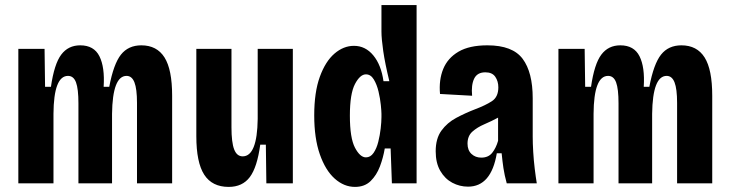

<svg xmlns="http://www.w3.org/2000/svg" viewBox="-20 -720 2865 754"><path d="M52 0V-528H155L157 -379H180Q193 -469 220.5 -505.5Q248 -542 295 -542Q349 -542 370.5 -499Q392 -456 387 -379H409Q426 -469 455 -505.5Q484 -542 535 -542Q596 -542 626 -494.5Q656 -447 656 -344V0H518V-316Q518 -371 508 -396.5Q498 -422 477 -422Q422 -422 420 -273V0H288V-314Q288 -371 278.5 -396.5Q269 -422 247 -422Q191 -422 190 -273V0Z M878 14Q813 14 782 -34Q751 -82 751 -185V-528H889V-220Q889 -161 899.5 -133.5Q910 -106 933 -106Q990 -106 992 -253V-528H1130V0H1026L1024 -152H1002Q990 -63 961 -24.5Q932 14 878 14Z M1374 14Q1331 14 1294.5 -18.5Q1258 -51 1236 -114Q1214 -177 1214 -267Q1214 -358 1236 -418.5Q1258 -479 1293.5 -509.5Q1329 -540 1370 -540Q1415 -540 1446 -502.5Q1477 -465 1486 -401H1509Q1492 -471 1485 -519.5Q1478 -568 1478 -596V-700H1616V0H1519L1514 -137H1491Q1485 -101 1472 -66.5Q1459 -32 1435.5 -9Q1412 14 1374 14ZM1417 -102Q1435 -102 1447 -119.5Q1459 -137 1465.5 -163Q1472 -189 1475 -215.5Q1478 -242 1478 -260V-273Q1478 -283 1475.5 -308Q1473 -333 1466.5 -360.5Q1460 -388 1448 -408Q1436 -428 1417 -428Q1394 -428 1374 -390Q1354 -352 1354 -266Q1354 -178 1374 -140Q1394 -102 1417 -102Z M1818 13Q1785 13 1756 -2.5Q1727 -18 1709 -49Q1691 -80 1691 -126Q1691 -176 1713.5 -207Q1736 -238 1771.5 -257Q1807 -276 1846 -291Q1886 -306 1911.5 -322.5Q1937 -339 1937 -377Q1937 -401 1925 -418.5Q1913 -436 1886 -436Q1854 -436 1842 -411Q1830 -386 1834 -344L1708 -351Q1703 -406 1720.5 -449Q1738 -492 1780.5 -517Q1823 -542 1894 -542Q1993 -542 2032.5 -489Q2072 -436 2072 -334V-183Q2072 -157 2074 -123.5Q2076 -90 2080 -57Q2084 -24 2088 0H1970Q1961 -33 1957 -60Q1953 -87 1950 -118H1931Q1909 13 1818 13ZM1870 -101Q1898 -101 1913 -120Q1928 -139 1936 -167V-258Q1910 -244 1882 -232Q1854 -220 1835 -203Q1816 -186 1816 -156Q1816 -130 1831.5 -115.5Q1847 -101 1870 -101Z M2173 0V-528H2276L2278 -379H2301Q2314 -469 2341.5 -505.5Q2369 -542 2416 -542Q2470 -542 2491.5 -499Q2513 -456 2508 -379H2530Q2547 -469 2576 -505.5Q2605 -542 2656 -542Q2717 -542 2747 -494.5Q2777 -447 2777 -344V0H2639V-316Q2639 -371 2629 -396.5Q2619 -422 2598 -422Q2543 -422 2541 -273V0H2409V-314Q2409 -371 2399.5 -396.5Q2390 -422 2368 -422Q2312 -422 2311 -273V0Z"/></svg>

Font: Bricolage Grotesque 12pt Condensed Bricolage Grotesque 10pt Condensed Regular
Style: Bold
Weight: 700
Width: 3
Designer: Mathieu Triay
Foundry: Atelier Triay
Version: Version 1.001; ttfautohint (v1.8.4.7-5d5b);gftools[0.9.33.de